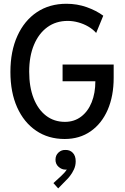

<svg xmlns="http://www.w3.org/2000/svg" viewBox="-20 -748 679 1044"><path d="M331.5 7.8Q242.7 7.8 176.3 -37.4Q109.9 -82.5 73.2 -164.3Q36.6 -246.1 36.6 -356.9Q36.6 -469.2 74.5 -552.7Q112.3 -636.2 180.7 -681.9Q249 -727.5 341.3 -727.5Q399.4 -727.5 451.7 -709Q503.9 -690.4 541.5 -662.6L502.9 -568.8Q485.4 -588.9 460.2 -603.5Q435.1 -618.2 406 -626.2Q377 -634.3 348.1 -634.3Q284.2 -634.3 237.3 -600.1Q190.4 -565.9 164.6 -503.9Q138.7 -441.9 138.7 -358.4Q138.7 -275.4 162.6 -214.1Q186.5 -152.8 230.2 -119.1Q273.9 -85.4 333 -85.4Q383.8 -85.4 421.1 -113.8Q458.5 -142.1 478.5 -191.9Q498.5 -241.7 498.5 -306.2H320.3V-397H598.1V-324.7Q598.1 -226.1 565.7 -151.1Q533.2 -76.2 473.1 -34.2Q413.1 7.8 331.5 7.8ZM296.4 276.4 270.5 247.6 312 209.5Q321.8 200.7 330.8 190.4Q339.8 180.2 345.5 169.7Q351.1 159.2 350.1 148.9L366.7 147.5Q364.7 158.2 357.4 166.3Q350.1 174.3 335.4 174.3Q315.9 174.3 298.8 159.4Q281.7 144.5 281.7 120.6Q281.7 96.2 298.1 81.3Q314.5 66.4 335.4 67.4Q359.9 66.4 375.7 82.8Q391.6 99.1 391.6 128.9Q391.6 152.8 382.1 173.1Q372.6 193.4 360.6 208.7Q348.6 224.1 339.8 231.9Z"/></svg>

Font: Reddit Sans Condensed Medium
Style: Regular
Weight: 500
Designer: Stephen Hutchings
Foundry: Reddit
Version: Version 1.014